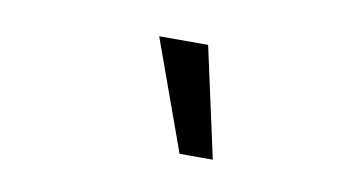

<svg xmlns="http://www.w3.org/2000/svg" viewBox="-35 -803 571 313"><g transform="rotate(10 250.0 -646.5)"><path d="M274 -555 208 -738H289L329 -555Z"/></g></svg>

Font: Nunito Sans 10pt Condensed
Style: Italic
Weight: 400
Width: 3
Italic angle: -9°
Designer: Vernon Adams
Foundry: Vernon Adams
Version: Version 3.101;gftools[0.9.27]